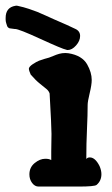

<svg xmlns="http://www.w3.org/2000/svg" viewBox="-80 -686 405 695"><path d="M-57.6 -602.5Q-58.6 -605.5 -59.1 -608.9Q-59.6 -612.3 -59.6 -615.2Q-59.6 -618.2 -59.6 -621.1Q-59.6 -659.2 -24.4 -665Q-20.5 -666 -16.6 -665Q5.9 -660.2 24.9 -653.8Q43.9 -647.5 54.7 -643.1Q65.4 -638.7 85 -629.9Q104.5 -621.1 115.2 -616.2Q169.9 -592.8 191.4 -582Q210 -574.2 210 -555.7Q210 -538.1 195.3 -521.5Q180.7 -504.9 165 -504.9Q162.1 -504.9 160.2 -505.9Q145.5 -508.8 66.9 -544.9Q-11.7 -581.1 -25.4 -581.1Q-26.4 -581.1 -27.3 -581.1Q-31.2 -582 -37.6 -582.5Q-43.9 -583 -45.4 -583.5Q-46.9 -584 -49.8 -585.9Q-52.7 -587.9 -54.2 -591.8Q-55.7 -595.7 -57.6 -602.5ZM26.4 -54.7Q26.4 -80.1 45.4 -95.7Q64.5 -111.3 84 -111.3Q98.6 -111.3 105.5 -106.4V-137.7Q105.5 -154.3 106 -172.9Q106.4 -191.4 106.4 -201.2Q106.4 -227.5 99.6 -347.7Q96.7 -356.4 89.4 -362.8Q82 -369.1 65.4 -382.3Q48.8 -395.5 31.2 -416Q24.4 -431.6 24.4 -436.5Q24.4 -444.3 39.1 -454.1Q52.7 -462.9 61.5 -466.3Q70.3 -469.7 80.6 -472.7Q90.8 -475.6 97.7 -477.5Q101.6 -478.5 112.8 -483.4Q124 -488.3 134.3 -491.2Q144.5 -494.1 156.2 -494.1Q158.2 -494.1 162.1 -493.7Q166 -493.2 168 -493.2Q216.8 -485.4 235.4 -453.1Q252 -423.8 252 -396.5Q252 -378.9 244.6 -348.6Q237.3 -318.4 237.3 -306.6Q237.3 -271.5 234.9 -219.2Q232.4 -167 232.4 -110.4Q236.3 -116.2 245.1 -116.2Q264.6 -116.2 280.3 -85Q287.1 -69.3 287.1 -55.7Q287.1 -31.2 269.5 -16.6Q261.7 -10.7 205.1 -10.7H59.6Q45.9 -10.7 36.1 -23.9Q26.4 -37.1 26.4 -54.7Z"/></svg>

Font: Essays1743
Style: Bold
Weight: 700
Designer: Based on the typeface in a 1743 English translation of the essays of Montaigne.  PostScript/TrueType font designed by Jo
Version: Version 002.100